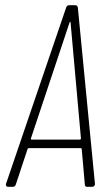

<svg xmlns="http://www.w3.org/2000/svg" viewBox="-20 -720 424 740"><path d="M316 0H336C342 0 346 -5 346 -11L280 -691C279 -696 276 -700 270 -700H247C241 -700 237 -697 235 -691L3 -11C2 -5 4 0 11 0H29C35 0 39 -3 41 -9L86 -145C86 -147 89 -149 91 -149H291C293 -149 295 -147 295 -145L307 -9C307 -3 310 0 316 0ZM99 -186 248 -633C250 -637 252 -637 252 -633L292 -186C292 -184 290 -182 288 -182H102C100 -182 98 -184 99 -186Z"/></svg>

Font: Barlow Condensed ExtraLight
Style: Italic
Weight: 275
Width: 3
Italic angle: -7°
Designer: Jeremy Tribby
Foundry: Tribby Type
Version: Version 1.422;hotconv 1.0.109;makeotfexe 2.5.65596